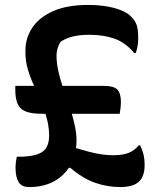

<svg xmlns="http://www.w3.org/2000/svg" viewBox="-20 -740 640 778"><path d="M42 -392H118Q103 -425 93 -458.5Q83 -492 83 -527V-535Q83 -586 111 -628Q139 -670 195.5 -695Q252 -720 337 -720Q398 -720 443.5 -707.5Q489 -695 509 -675Q527 -658 533.5 -639.5Q540 -621 540 -586Q540 -552 530 -525H524Q488 -568 443.5 -583.5Q399 -599 343 -599Q300 -599 271 -591Q242 -583 225 -570Q210 -546 209 -517Q209 -485 216 -453.5Q223 -422 233 -392H402Q440 -392 455 -377.5Q470 -363 470 -326Q470 -306 465 -279H271Q279 -252 284.5 -224.5Q290 -197 290 -169Q290 -155 288 -140Q340 -124 374 -117.5Q408 -111 440 -111Q477 -111 501 -120.5Q525 -130 542 -151H548Q556 -135 561 -116Q566 -97 566 -71Q566 -25 542.5 -3.5Q519 18 467 18Q415 18 365 0.5Q315 -17 265 -60H259Q205 18 98 18Q68 18 55.5 -2Q43 -22 43 -60Q43 -74 44.5 -84Q46 -94 48 -105H57Q119 -105 149 -123Q179 -141 179 -191Q179 -214 175 -236Q171 -258 164 -279H149Q88 -279 65 -300Q42 -321 42 -376Z"/></svg>

Font: Recursive Sn Csl St SmB
Style: Regular
Weight: 600
Version: Version 1.079;hotconv 1.0.112;makeotfexe 2.5.65598; ttfautoh